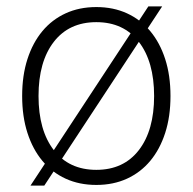

<svg xmlns="http://www.w3.org/2000/svg" viewBox="-20 -564 600 598"><path d="M280 12Q227 12 184.5 -7.5Q142 -27 112 -63Q82 -99 65.5 -150Q49 -201 49 -265Q49 -329 65.5 -380Q82 -431 112 -467Q142 -503 184.5 -522.5Q227 -542 280 -542Q333 -542 375.5 -522.5Q418 -503 448 -467Q478 -431 494.5 -380Q511 -329 511 -265Q511 -201 494.5 -150Q478 -99 448 -63Q418 -27 375.5 -7.5Q333 12 280 12ZM280 -35Q365 -35 412.5 -96.5Q460 -158 460 -265Q460 -372 412.5 -433.5Q365 -495 280 -495Q195 -495 147.5 -433.5Q100 -372 100 -265Q100 -158 147.5 -96.5Q195 -35 280 -35ZM75 14 442 -544H485L118 14Z"/></svg>

Font: Geist ExtLt
Style: Regular
Weight: 400
Designer: Basement.studio, Andrés Briganti, Mateo Zaragoza
Foundry: Basement.studio, Vercel, Andrés Briganti, Guido Ferreyra, Mateo Zaragoza
Version: Version 1.401